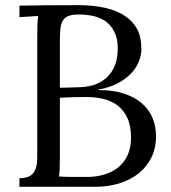

<svg xmlns="http://www.w3.org/2000/svg" viewBox="-20 -722 662 742"><path d="M124 -581.1Q124 -608.4 124.8 -627.9Q125.5 -647.5 127.4 -660.2L55.2 -655.8V-700.2Q110.4 -701.2 165.5 -701.7Q220.7 -702.1 281.2 -702.1Q339.4 -702.1 385.3 -691.9Q431.2 -681.6 462.6 -660.6Q494.1 -639.6 510.3 -608.9Q526.4 -578.1 526.4 -530.8Q525.9 -506.3 515.6 -481.9Q505.4 -457.5 484.9 -436.5Q464.4 -415.5 433.3 -399.4Q402.3 -383.3 361.3 -376V-374Q416.5 -374 458 -360.6Q499.5 -347.2 527.3 -323.5Q555.2 -299.8 569.1 -267.1Q583 -234.4 583 -195.8Q583 -149.9 565.2 -113.5Q547.4 -77.1 515.9 -52Q484.4 -26.9 441.2 -13.4Q397.9 0 347.2 0H55.2V-33.2Q83.5 -33.7 97.7 -43.2Q111.8 -52.7 117.7 -69.6Q123.5 -86.4 123.8 -109.6Q124 -132.8 124 -161.1ZM286.1 -666Q261.7 -666 247.1 -661.1Q232.4 -656.2 224.4 -644.8Q216.3 -633.3 213.9 -614.7Q211.4 -596.2 211.4 -568.8V-382.8L284.2 -384.8Q327.1 -385.7 356.2 -398.9Q385.3 -412.1 402.8 -433.3Q420.4 -454.6 427.7 -480Q435.1 -505.4 435.1 -536.1Q435.1 -574.2 420.4 -601.6Q405.8 -628.9 384.3 -642.3Q362.8 -655.8 336.9 -660.9Q311 -666 286.1 -666ZM208 -40Q219.7 -39.1 235.8 -38.6Q252 -38.1 267.8 -38.1Q283.7 -38.1 296.4 -38.1Q309.1 -38.1 314 -38.1Q352.5 -38.1 384.3 -47.9Q416 -57.6 438.7 -76.7Q461.4 -95.7 473.9 -124Q486.3 -152.3 486.3 -189.9Q486.3 -235.8 472.2 -266.1Q458 -296.4 434.3 -314.5Q410.6 -332.5 379.4 -339.8Q348.1 -347.2 314 -347.2Q284.2 -347.2 259.8 -346.4Q235.4 -345.7 211.4 -344.2V-118.2Q211.4 -90.8 210.7 -71.8Q210 -52.7 208 -40Z"/></svg>

Font: DimaThulth2
Style: Regular
Weight: 400
Designer: R.Balvardi
Foundry: R.Balvardi (R.Balvardi@gmail.com)
Version: Version 1.00;November 13, 2018;FontCreator 11.5.0.2427 64-bi